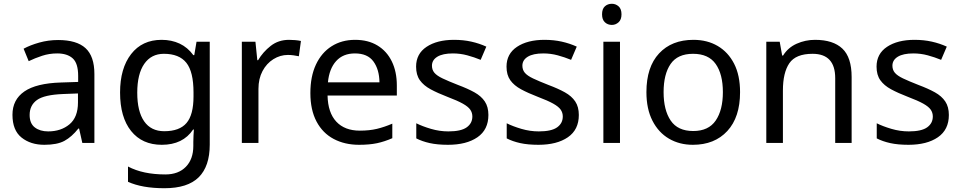

<svg xmlns="http://www.w3.org/2000/svg" viewBox="-20 -757 5091 1017"><path d="M288 -545Q386 -545 433 -502Q480 -459 480 -365V0H416L399 -76H395Q360 -32 321.5 -11Q283 10 215 10Q142 10 94 -28.5Q46 -67 46 -149Q46 -229 109 -272.5Q172 -316 303 -320L394 -323V-355Q394 -422 365 -448Q336 -474 283 -474Q241 -474 203 -461.5Q165 -449 132 -433L105 -499Q140 -518 188 -531.5Q236 -545 288 -545ZM314 -259Q214 -255 175.5 -227Q137 -199 137 -148Q137 -103 164.5 -82Q192 -61 235 -61Q303 -61 348 -98.5Q393 -136 393 -214V-262Z M836 -546Q889 -546 931.5 -526Q974 -506 1004 -465H1009L1021 -536H1091V9Q1091 124 1032.5 182Q974 240 851 240Q733 240 658 206V125Q737 167 856 167Q925 167 964.5 126.5Q1004 86 1004 16V-5Q1004 -17 1005 -39.5Q1006 -62 1007 -71H1003Q949 10 837 10Q733 10 674.5 -63Q616 -136 616 -267Q616 -395 674.5 -470.5Q733 -546 836 -546ZM848 -472Q781 -472 744 -418.5Q707 -365 707 -266Q707 -167 743.5 -114.5Q780 -62 850 -62Q931 -62 968 -105.5Q1005 -149 1005 -246V-267Q1005 -377 967 -424.5Q929 -472 848 -472Z M1511 -546Q1526 -546 1543.5 -544.5Q1561 -543 1574 -540L1563 -459Q1550 -462 1534.5 -464Q1519 -466 1505 -466Q1464 -466 1428 -443.5Q1392 -421 1370.5 -380.5Q1349 -340 1349 -286V0H1261V-536H1333L1343 -438H1347Q1373 -482 1414 -514Q1455 -546 1511 -546Z M1861 -546Q1930 -546 1979.5 -516Q2029 -486 2055.5 -431.5Q2082 -377 2082 -304V-251H1715Q1717 -160 1761.5 -112.5Q1806 -65 1886 -65Q1937 -65 1976.5 -74.5Q2016 -84 2058 -102V-25Q2017 -7 1977 1.5Q1937 10 1882 10Q1806 10 1747.5 -21Q1689 -52 1656.5 -113.5Q1624 -175 1624 -264Q1624 -352 1653.5 -415Q1683 -478 1736.5 -512Q1790 -546 1861 -546ZM1860 -474Q1797 -474 1760.5 -433.5Q1724 -393 1717 -321H1990Q1989 -389 1958 -431.5Q1927 -474 1860 -474Z M2567 -148Q2567 -70 2509 -30Q2451 10 2353 10Q2297 10 2256.5 1Q2216 -8 2185 -24V-104Q2217 -88 2262.5 -74.5Q2308 -61 2355 -61Q2422 -61 2452 -82.5Q2482 -104 2482 -140Q2482 -160 2471 -176Q2460 -192 2431.5 -208Q2403 -224 2350 -244Q2298 -264 2261 -284Q2224 -304 2204 -332Q2184 -360 2184 -404Q2184 -472 2239.5 -509Q2295 -546 2385 -546Q2434 -546 2476.5 -536.5Q2519 -527 2556 -510L2526 -440Q2492 -454 2455 -464Q2418 -474 2379 -474Q2325 -474 2296.5 -456.5Q2268 -439 2268 -409Q2268 -387 2281 -371.5Q2294 -356 2324.5 -341.5Q2355 -327 2406 -307Q2457 -288 2493 -268Q2529 -248 2548 -219.5Q2567 -191 2567 -148Z M3046 -148Q3046 -70 2988 -30Q2930 10 2832 10Q2776 10 2735.5 1Q2695 -8 2664 -24V-104Q2696 -88 2741.5 -74.5Q2787 -61 2834 -61Q2901 -61 2931 -82.5Q2961 -104 2961 -140Q2961 -160 2950 -176Q2939 -192 2910.5 -208Q2882 -224 2829 -244Q2777 -264 2740 -284Q2703 -304 2683 -332Q2663 -360 2663 -404Q2663 -472 2718.5 -509Q2774 -546 2864 -546Q2913 -546 2955.5 -536.5Q2998 -527 3035 -510L3005 -440Q2971 -454 2934 -464Q2897 -474 2858 -474Q2804 -474 2775.5 -456.5Q2747 -439 2747 -409Q2747 -387 2760 -371.5Q2773 -356 2803.5 -341.5Q2834 -327 2885 -307Q2936 -288 2972 -268Q3008 -248 3027 -219.5Q3046 -191 3046 -148Z M3221 -737Q3241 -737 3256.5 -723.5Q3272 -710 3272 -681Q3272 -653 3256.5 -639Q3241 -625 3221 -625Q3199 -625 3184 -639Q3169 -653 3169 -681Q3169 -710 3184 -723.5Q3199 -737 3221 -737ZM3264 -536V0H3176V-536Z M3900 -269Q3900 -136 3832.5 -63Q3765 10 3650 10Q3579 10 3523.5 -22.5Q3468 -55 3436 -117.5Q3404 -180 3404 -269Q3404 -402 3471 -474Q3538 -546 3653 -546Q3726 -546 3781.5 -513.5Q3837 -481 3868.5 -419.5Q3900 -358 3900 -269ZM3495 -269Q3495 -174 3532.5 -118.5Q3570 -63 3652 -63Q3733 -63 3771 -118.5Q3809 -174 3809 -269Q3809 -364 3771 -418Q3733 -472 3651 -472Q3569 -472 3532 -418Q3495 -364 3495 -269Z M4297 -546Q4393 -546 4442 -499.5Q4491 -453 4491 -349V0H4404V-343Q4404 -472 4284 -472Q4195 -472 4161 -422Q4127 -372 4127 -278V0H4039V-536H4110L4123 -463H4128Q4154 -505 4200 -525.5Q4246 -546 4297 -546Z M5006 -148Q5006 -70 4948 -30Q4890 10 4792 10Q4736 10 4695.5 1Q4655 -8 4624 -24V-104Q4656 -88 4701.5 -74.5Q4747 -61 4794 -61Q4861 -61 4891 -82.5Q4921 -104 4921 -140Q4921 -160 4910 -176Q4899 -192 4870.5 -208Q4842 -224 4789 -244Q4737 -264 4700 -284Q4663 -304 4643 -332Q4623 -360 4623 -404Q4623 -472 4678.5 -509Q4734 -546 4824 -546Q4873 -546 4915.5 -536.5Q4958 -527 4995 -510L4965 -440Q4931 -454 4894 -464Q4857 -474 4818 -474Q4764 -474 4735.5 -456.5Q4707 -439 4707 -409Q4707 -387 4720 -371.5Q4733 -356 4763.5 -341.5Q4794 -327 4845 -307Q4896 -288 4932 -268Q4968 -248 4987 -219.5Q5006 -191 5006 -148Z"/></svg>

Font: Noto Sans Thai Looped
Style: Regular
Weight: 400
Designer: Sasikarn Vongin, Ben Mitchell
Foundry: The Fontpad Ltd
Version: Version 1.001; ttfautohint (v1.8.4.7-5d5b)